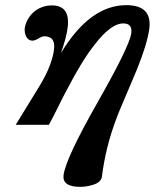

<svg xmlns="http://www.w3.org/2000/svg" viewBox="-20 -486 604 746"><path d="M560 -374Q552 -315 512 -216Q475 -128 455.5 -82.5Q436 -37 434 -30Q411 30 397 87Q383 144 376 200Q373 222 342 232Q315 240 292 240Q221 240 227 194Q236 128 359 -88Q484 -308 490 -357Q495 -395 459 -395Q411 -395 348 -313Q299 -251 243 -143Q224 -108 206.5 -72Q189 -36 170 -1H41L130 -146Q159 -193 173 -230Q187 -267 190 -295Q196 -345 152 -345Q144 -345 129.5 -336.5Q115 -328 106 -328Q90 -328 81 -345Q75 -359 76 -376Q79 -395 88.5 -411.5Q98 -428 112 -440Q126 -452 144 -458.5Q162 -465 182 -465Q253 -465 243 -380Q241 -362 234.5 -337Q228 -312 217 -280Q329 -466 471 -466Q572 -466 560 -374Z"/></svg>

Font: DG Didot
Style: Bold Italic
Weight: 700
Designer: David Gatwood, Takis Katsoulidis, and George D. Matthiopoulos
Foundry: David Gatwood
Version: Version 1.0